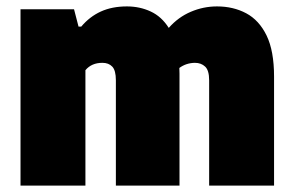

<svg xmlns="http://www.w3.org/2000/svg" viewBox="-20 -579 916 599"><path d="M44 0V-550H211L225 -496H233.5Q259.5 -527 294.5 -543Q329.5 -559 376 -559Q416 -559 450 -543.2Q484 -527.5 506.5 -492Q536 -525.5 575.2 -542.2Q614.5 -559 657 -559Q708 -559 748.2 -537.5Q788.5 -516 811.8 -468Q835 -420 835 -340V0H632.5V-328.5Q632.5 -359.5 620 -371.2Q607.5 -383 588 -383Q560.5 -382.5 539.5 -367Q540 -358.5 540 -350V0H341.5V-328.5Q341.5 -359.5 330.2 -371.2Q319 -383 299.5 -383Q265.5 -383 246.5 -360V0Z"/></svg>

Font: Encode Sans Semi Condensed Black
Style: Regular
Weight: 900
Width: 4
Designer: Multiple Designers
Foundry: Impallari Type
Version: Version 3.000; ttfautohint (v1.8.3) -l 8 -r 50 -G 200 -x 14 